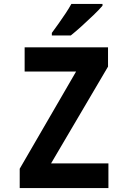

<svg xmlns="http://www.w3.org/2000/svg" viewBox="-20 -954 640 974"><path d="M80 0V-98L366 -591H105V-714H528V-616L239 -125H530V0ZM243 -787Q260 -810 278 -835.5Q296 -861 313 -886.5Q330 -912 342 -934H500V-925Q484 -906 455 -878Q426 -850 395 -822Q364 -794 339 -774H243Z"/></svg>

Font: Noto Sans Mono
Style: Bold
Weight: 700
Designer: Monotype Design Team
Foundry: Monotype Imaging Inc.
Version: Version 2.014